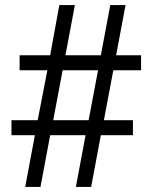

<svg xmlns="http://www.w3.org/2000/svg" viewBox="-20 -734 599 754"><path d="M79 0 117 -203H25V-262H128L166 -458H57V-517H177L213 -714H274L237 -517H376L413 -714H473L436 -517H534V-458H425L388 -262H502V-203H376L338 0H278L316 -203H177L139 0ZM189 -262H328L365 -458H226Z"/></svg>

Font: Noto Serif Test
Style: Regular
Weight: 400
Version: Version 1.000